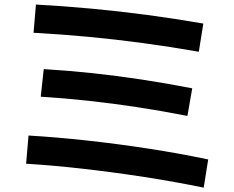

<svg xmlns="http://www.w3.org/2000/svg" viewBox="-20 -787 1040 853"><path d="M885 46.7Q759 20.7 622.2 -0.5Q485.3 -21.7 350.8 -37Q216.4 -52.3 96 -59.7L106.7 -184.9Q230.3 -177.6 365.8 -162.8Q501.3 -148 639 -126.8Q776.7 -105.6 905 -78.6ZM812.7 -272Q696.7 -294.7 587.8 -311.2Q479 -327.7 373.5 -339.2Q268 -350.7 161 -357.4L174.3 -480Q285.3 -473.3 392.3 -461.8Q499.3 -450.3 608.2 -433.8Q717 -417.3 834 -394.6ZM863.3 -557.1Q740 -578.7 616.7 -595.4Q493.3 -612.1 370.9 -623.6Q248.4 -635 129 -641.4L139.7 -766.7Q260.4 -760.3 384.2 -748.8Q508 -737.3 633.5 -720.7Q759 -704 883.3 -682.3Z"/></svg>

Font: M PLUS 2 Thin
Style: Regular
Weight: 100
Designer: Coji Morishita
Foundry: UNDERFOREST DESIGN
Version: Version 1.001